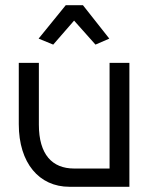

<svg xmlns="http://www.w3.org/2000/svg" viewBox="-20 -716 582 736"><path d="M232 -696 128 -568 184 -545 264 -637 346 -545 399 -568 298 -696ZM52 -475V-240C52 -91 130 0 246 0H476V-475H400V-70H264C180 -70 129 -124 129 -238V-475Z"/></svg>

Font: Mint Spirit
Style: Regular
Weight: 400
Designer: HARENDAL Hirwen
Foundry: Arkandis Digital Foundry.
Version: Version 1.004;FFEdit